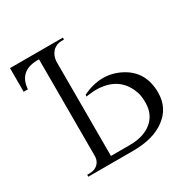

<svg xmlns="http://www.w3.org/2000/svg" viewBox="-138 -732 858 865"><g transform="rotate(-30 290.5 -300.0)"><path d="M217 -30H314Q388 -30 430 -65Q472 -100 472 -161Q472 -195 465 -215Q434 -305 342 -319Q313 -324 282 -320L271 -319L263 -318L260 -317H258L256 -316V-326Q360 -376 451 -330Q544 -283 544 -171Q544 -92 482 -46Q421 0 316 0H82V-10H96Q120 -10 137 -25Q153 -40 154 -63V-569Q50 -572 43 -477H21V-600H296V-590H283Q257 -590 238 -572Q220 -553 217 -524Z"/></g></svg>

Font: Cinzel(RUS BY LYAJKA)
Style: Regular
Weight: 400
Designer: Natanael Gama
Version: Version 1.001;PS 001.001;hotconv 1.0.56;makeotf.lib2.0.21325